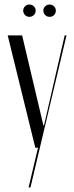

<svg xmlns="http://www.w3.org/2000/svg" viewBox="-20 -651 327 846"><path d="M13.9 -495 135.6 0H147.5L105.9 175H114.2L273 -495H265L180.6 -127.5L173.5 -97.9H171.5L164.4 -127.5L77.5 -495ZM82.2 -604.4Q82.2 -592.9 90.2 -584.8Q98.1 -576.8 109.2 -576.8Q121.4 -576.8 129.3 -584.7Q137.2 -592.6 137.2 -604.4Q137.2 -615.5 129 -623.2Q120.8 -631 109.2 -631Q98.1 -631 90.2 -623.2Q82.2 -615.5 82.2 -604.4ZM171 -604.4Q171 -593.2 178.9 -585Q186.9 -576.8 198.4 -576.8Q210.1 -576.8 218.1 -584.5Q226 -592.2 226 -604.4Q226 -615.5 217.8 -623.2Q209.5 -631 198.4 -631Q186.9 -631 178.9 -623.1Q171 -615.1 171 -604.4Z"/></svg>

Font: Moniqa Black
Style: Regular
Weight: 900
Designer: Rajesh Rajput
Foundry: Rajesh Rajput
Version: Version 1.000